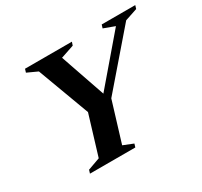

<svg xmlns="http://www.w3.org/2000/svg" viewBox="-140 -857 1097 1043"><g transform="rotate(-30 408.5 -335.0)"><path d="M669 -623.5 600 -649 606.5 -670H817L810.5 -649L733 -623L451 -296.5L374.5 -46L437 -21L430.5 0H146L152.5 -21L229 -48.5L304 -295L183.5 -619.5L119 -649L125.5 -670H419.5L412.5 -649L329.5 -621L426.5 -340Z"/></g></svg>

Font: Newsreader 16pt
Style: Bold Italic
Weight: 700
Italic angle: -17°
Designer: Hugues Gentile
Foundry: Production Type
Version: Version 1.003; ttfautohint (v1.8.3)